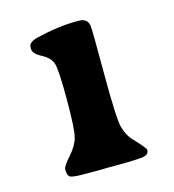

<svg xmlns="http://www.w3.org/2000/svg" viewBox="-79 -541 551 609"><g transform="rotate(-15 196.0 -236.5)"><path d="M127 1Q90.8 1 80.3 -2.9Q69.8 -6.8 69.8 -28.8Q69.8 -39.1 94 -65.9Q118.2 -92.8 125.2 -118.9Q132.3 -145 132.3 -243.2Q132.3 -341.3 125.2 -361.8Q118.2 -382.3 91.1 -396.5Q64 -410.6 64 -426.3V-432.1Q64 -448.7 93.8 -456.1Q166.5 -473.6 225.6 -473.6H233.4Q261.2 -473.6 265.6 -449.2Q267.6 -438 267.6 -291.7Q267.6 -145.5 275.1 -115.5Q282.7 -85.4 300.8 -66.4Q337.4 -27.8 337.4 -22Q337.4 -7.3 320.3 -3.4Q303.2 0.5 198.7 0.5L174.8 1Z"/></g></svg>

Font: Averia Serif Libre RX
Style: Bold
Weight: 700
Version: Version 1.002